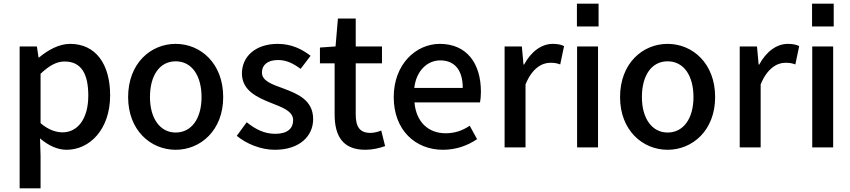

<svg xmlns="http://www.w3.org/2000/svg" viewBox="-20 -803 4631 1046"><path d="M87 223H201V45L198 -49C245 -9 294 13 343 13C467 13 580 -96 580 -284C580 -453 502 -564 362 -564C301 -564 241 -530 193 -490H190L181 -550H87ZM321 -82C286 -82 244 -95 201 -132V-401C248 -446 289 -468 332 -468C424 -468 461 -399 461 -282C461 -153 401 -82 321 -82Z M937 13C1073 13 1196 -93 1196 -274C1196 -458 1073 -564 937 -564C801 -564 678 -458 678 -274C678 -93 801 13 937 13ZM937 -81C852 -81 797 -158 797 -274C797 -391 849 -469 937 -469C1025 -469 1078 -391 1078 -274C1078 -158 1024 -81 937 -81Z M1477 13C1613 13 1686 -62 1686 -154C1686 -258 1601 -292 1524 -321C1464 -343 1407 -361 1407 -408C1407 -447 1435 -476 1495 -476C1542 -476 1579 -456 1618 -428L1672 -499C1627 -534 1569 -564 1493 -564C1372 -564 1298 -495 1298 -403C1298 -309 1383 -272 1455 -243C1515 -219 1577 -199 1577 -148C1577 -105 1548 -74 1480 -74C1420 -74 1373 -98 1324 -137L1270 -63C1323 -19 1401 13 1477 13Z M1970 13C2010 13 2047 4 2078 -7L2057 -92C2041 -85 2017 -79 1998 -79C1941 -79 1918 -111 1918 -179V-458H2061V-550H1918V-702H1821L1808 -550L1723 -544V-458H1803V-180C1803 -64 1846 13 1970 13Z M2393 13C2465 13 2528 -10 2579 -45L2539 -118C2499 -91 2457 -77 2408 -77C2312 -77 2247 -140 2238 -245H2595C2598 -260 2600 -279 2600 -303C2600 -459 2522 -564 2376 -564C2247 -564 2125 -454 2125 -274C2125 -93 2244 13 2393 13ZM2237 -324C2248 -420 2310 -474 2378 -474C2458 -474 2501 -420 2501 -324Z M2729 0H2843V-343C2878 -430 2932 -461 2977 -461C3000 -461 3013 -459 3032 -452L3053 -552C3036 -560 3018 -564 2991 -564C2931 -564 2874 -523 2835 -451H2832L2823 -550H2729Z M3123 -783V-659H3241V-783ZM3238 0V-550H3124V0Z M3617 13C3753 13 3876 -93 3876 -274C3876 -458 3753 -564 3617 -564C3481 -564 3358 -458 3358 -274C3358 -93 3481 13 3617 13ZM3617 -81C3532 -81 3477 -158 3477 -274C3477 -391 3529 -469 3617 -469C3705 -469 3758 -391 3758 -274C3758 -158 3704 -81 3617 -81Z M4010 0H4124V-343C4159 -430 4213 -461 4258 -461C4281 -461 4294 -459 4313 -452L4334 -552C4317 -560 4299 -564 4272 -564C4212 -564 4155 -523 4116 -451H4113L4104 -550H4010Z M4404 -783V-659H4522V-783ZM4519 0V-550H4405V0Z"/></svg>

Font: Spoqa Han Sans Neo Medium
Style: Regular
Weight: 500
Designer: [Spoqa Han Sans Neo] Dong-huui Kim  Younghwa Kang  Yujin Lee  [Noto Sans] Ryoko NISHIZUKA  (kana & ideographs); Paul D. 
Foundry: Spoqa (http://www.spoqa-han-sans.com)
Version: Version 1.000